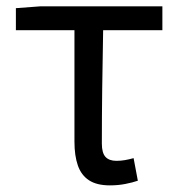

<svg xmlns="http://www.w3.org/2000/svg" viewBox="-20 -563 554 597"><path d="M321.8 13.4Q280.9 13.4 256.8 -2.4Q232.7 -18.1 222.1 -48.5Q211.5 -78.8 211.5 -122.3V-469H29.4V-537.6L106.5 -543.4H484.9V-469H300.7Q298.9 -377.1 297.8 -287.7Q296.7 -198.3 296.7 -116.3Q296.7 -87.6 308 -75.2Q319.3 -62.9 342 -62.9Q355.5 -62.9 368.7 -65.2Q381.9 -67.5 395.4 -71.3L408.6 -1.1Q392.8 4.4 370.1 8.9Q347.4 13.4 321.8 13.4Z"/></svg>

Font: Noto Sans JP
Style: Regular
Weight: 100
Designer: Ryoko NISHIZUKA 西塚涼子 (kana, bopomofo & ideographs); Paul D. Hunt (Latin, Greek & Cyrillic); Sandoll Communications 산돌커뮤니
Foundry: Adobe
Version: Version 2.004;hotconv 1.0.118;makeotfexe 2.5.65603